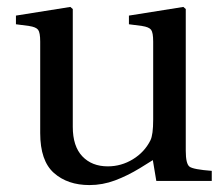

<svg xmlns="http://www.w3.org/2000/svg" viewBox="-20 -522 646 554"><path d="M26 -452V-477L183 -502L190 -496V-156Q190 -100 217.5 -71Q245 -42 291 -42Q330 -42 363.5 -62.5Q397 -83 414 -117Q422 -133 422 -177V-402Q422 -428 416 -436Q410 -444 390 -447L352 -452V-477L509 -502L516 -496V-87Q516 -49 527 -41Q538 -33 591 -29V0H431L421 -60Q420 -59 384 -37Q348 -15 312 -1.5Q276 12 238 12Q175 12 135.5 -23Q96 -58 96 -138V-402Q96 -428 90 -436Q84 -444 64 -447Z"/></svg>

Font: Heuristica
Style: Regular
Weight: 400
Version: Version 1.0.1 ; ttfautohint (v1.4.1)